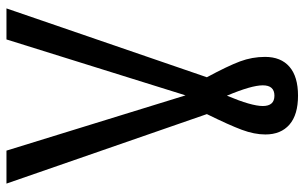

<svg xmlns="http://www.w3.org/2000/svg" viewBox="-194 -535 942 594"><g transform="rotate(-90 277.0 -238.0)"><path d="M335 -69Q370 -4 384 33.5Q398 71 398 111Q398 160 367.5 186.5Q337 213 278 213Q219 213 188.5 186.5Q158 160 158 112Q158 78 172.5 39Q187 0 221 -69L6 -689H108L279 -135L452 -689H548ZM278 -7Q246 69 246 104Q246 140 278 140Q310 140 310 104Q310 69 278 -7Z"/></g></svg>

Font: FiraGOUPP
Style: Medium
Weight: 400
Designer: bBox Type
Foundry: bBox Type GmbH
Version: Version 1.001